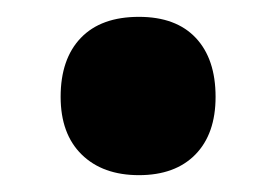

<svg xmlns="http://www.w3.org/2000/svg" viewBox="-20 -289 328 228"><path d="M52 -174Q52 -219 76 -244Q100 -269 145 -269Q189 -269 212.5 -244Q236 -219 236 -174Q236 -130 212 -105.5Q188 -81 145 -81Q102 -81 77 -105.5Q52 -130 52 -174Z"/></svg>

Font: Noto Sans Telugu UI ExtraCondensed Black
Style: Regular
Weight: 900
Width: 2
Designer: Jelle Bosma - Monotype Design Team
Foundry: Monotype Imaging Inc.
Version: Version 2.006; ttfautohint (v1.8.4.7-5d5b)